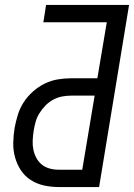

<svg xmlns="http://www.w3.org/2000/svg" viewBox="-20 -755 541 775"><path d="M380 0H217Q186 0 157 -6.5Q128 -13 104 -28.5Q80 -44 64.5 -67.5Q49 -91 41 -119Q33 -147 33.5 -177.5Q34 -208 39 -239Q44 -265 52 -291.5Q60 -318 75.5 -342Q91 -366 113 -385.5Q135 -405 160.5 -417.5Q186 -430 213 -434.5Q240 -439 267 -439H373L411 -665H155L166 -735H501ZM216 -70H312L362 -369H267Q249 -369 230.5 -365.5Q212 -362 194.5 -352.5Q177 -343 163.5 -329Q150 -315 139.5 -298.5Q129 -282 124 -264Q119 -246 116 -228Q113 -208 112 -189Q111 -170 114.5 -152Q118 -134 126.5 -118Q135 -102 148.5 -91Q162 -80 179.5 -75Q197 -70 216 -70Z"/></svg>

Font: Iosevka Oblique
Style: Regular
Weight: 400
Italic angle: -9°
Monospace: yes
Designer: Belleve Invis
Foundry: Belleve Invis
Version: Version 32.5.0; ttfautohint (v1.8.4)